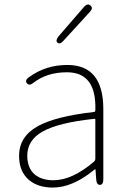

<svg xmlns="http://www.w3.org/2000/svg" viewBox="-20 -833 576 866"><path d="M218 13Q152 13 111 -21Q66 -59 66 -130Q66 -216 149 -263Q229 -308 404 -328Q410 -329 410 -335Q416 -507 282 -507Q191 -507 130 -459Q112 -444 101 -458Q91 -471 111 -485Q186 -540 284 -540Q446 -540 446 -341V-24Q446 0 431 1Q416 1 414 -23L411 -65Q411 -70 409.5 -70Q408 -70 401 -64Q306 13 218 13ZM221 -20Q306 -20 404 -104Q410 -109 410 -117V-293Q410 -298 405 -297Q243 -280 171 -239Q103 -200 103 -131Q103 -74 138 -45Q169 -20 221 -20ZM266 -649Q250 -631 239 -641Q229 -650 244 -669L359 -802Q375 -820 388 -808Q402 -797 385 -779Z"/></svg>

Font: Resource Han Rounded JP ExtraLight
Style: Regular
Weight: 250
Designer: Cyano Hao (round all glyphs); Ryoko NISHIZUKA 西塚涼子 (kana, bopomofo & ideographs); Paul D. Hunt (Latin, Greek & Cyrillic)
Foundry: Cyano Hao
Version: 0.990